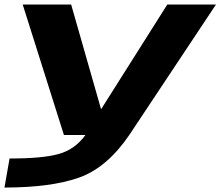

<svg xmlns="http://www.w3.org/2000/svg" viewBox="-31 -606 990 862"><path d="M256 0H549.5L938.5 -585.5H720L423.5 -116.5H422.5L288.5 -585.5H71ZM-11 236Q196 236 322.2 192Q448.5 148 549.5 0L353 -0.5Q305.5 65.5 231 85.8Q156.5 106 12 105.5Z"/></svg>

Font: Anybody ExtraExpanded
Style: Bold Italic
Weight: 700
Width: 8
Italic angle: -10°
Version: Version 1.113;gftools[0.9.25]